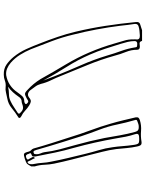

<svg xmlns="http://www.w3.org/2000/svg" viewBox="105 -882 789 1040"><g transform="rotate(90 500.0 -361.5)"><path d="M201 -736Q205 -722 214.5 -722.5Q224 -723 232 -724Q249 -724 249 -710Q249 -678 261 -648.5Q273 -619 281 -588Q302 -513 331.5 -441Q361 -369 390 -298Q401 -270 414 -243.5Q427 -217 434 -188Q439 -170 448.5 -157.5Q458 -145 468 -131Q476 -121 487 -118.5Q498 -116 509 -125Q520 -134 528.5 -133.5Q537 -133 550 -125Q566 -115 579 -102.5Q592 -90 609 -82Q616 -79 618 -73.5Q620 -68 612 -64Q588 -49 565 -30Q542 -11 513 -6Q497 -3 481 1Q465 5 451 3Q432 1 416.5 7Q401 13 384 13Q352 14 329.5 -1.5Q307 -17 288 -40Q262 -72 245.5 -108.5Q229 -145 215 -182Q196 -230 179.5 -278.5Q163 -327 151 -377Q132 -457 119.5 -538.5Q107 -620 99 -702Q96 -723 115 -727Q123 -729 129.5 -731.5Q136 -734 143 -736ZM881 -136Q871 -117 866 -112.5Q861 -108 840 -101Q819 -94 812.5 -97Q806 -100 801 -121Q799 -130 793 -135Q787 -140 784 -148Q770 -198 754.5 -247Q739 -296 723 -345Q706 -401 685.5 -456Q665 -511 649 -567Q639 -601 631 -634.5Q623 -668 615 -702Q614 -711 616.5 -715.5Q619 -720 630 -724Q659 -733 688.5 -730.5Q718 -728 747 -733Q761 -735 766 -728Q771 -721 773 -709Q779 -681 781.5 -653Q784 -625 787 -596Q792 -558 801.5 -521.5Q811 -485 820 -448Q832 -401 844 -354Q856 -307 866 -259Q871 -234 872 -207Q873 -180 881 -154ZM193 -689Q193 -694 192.5 -697.5Q192 -701 193 -704Q196 -725 172 -724Q159 -723 147 -722Q135 -721 122 -717Q108 -713 109 -697Q112 -678 114.5 -658Q117 -638 119 -618Q127 -554 139 -490Q151 -426 167 -363Q181 -304 202.5 -247Q224 -190 246 -134Q259 -103 276.5 -75Q294 -47 319 -25Q334 -12 351 -5Q368 2 387 0Q416 -5 439.5 -20.5Q463 -36 479 -60Q489 -74 499.5 -86Q510 -98 529 -98Q531 -98 533.5 -99Q536 -100 538 -101Q548 -106 539 -114Q531 -122 524.5 -118.5Q518 -115 512 -111Q496 -102 488 -102Q480 -102 467 -115Q432 -147 408 -186Q388 -221 368.5 -255.5Q349 -290 328 -324Q291 -386 263 -451.5Q235 -517 215 -587Q208 -613 200 -638Q192 -663 193 -689ZM836 -156Q838 -152 839.5 -148Q841 -144 843 -141Q848 -134 851.5 -124Q855 -114 859 -116Q867 -119 868.5 -130Q870 -141 868 -149Q863 -173 861.5 -197Q860 -221 855 -244Q846 -291 835 -336.5Q824 -382 813 -428Q804 -465 793 -501.5Q782 -538 777 -576Q773 -603 771 -630.5Q769 -658 765 -686Q762 -712 755 -717Q748 -722 721 -720Q708 -719 705.5 -713Q703 -707 707 -696Q715 -672 720 -647Q725 -622 729 -596Q749 -481 780 -368Q795 -316 806 -264Q817 -212 827 -159Q828 -153 827.5 -147Q827 -141 819 -138Q806 -134 810 -127.5Q814 -121 815 -115Q819 -107 825 -107Q831 -107 837 -110Q846 -115 843 -120Q840 -125 837 -130Q833 -136 830.5 -142.5Q828 -149 836 -156ZM815 -165Q815 -176 810.5 -186Q806 -196 804 -206Q799 -249 788 -291Q777 -333 765 -375Q754 -414 744.5 -453.5Q735 -493 727 -533Q720 -574 712.5 -616Q705 -658 694 -698Q690 -712 682.5 -715.5Q675 -719 664 -718Q657 -718 650 -715.5Q643 -713 635 -710Q626 -708 630 -697Q644 -649 654 -600.5Q664 -552 682 -505Q701 -456 717.5 -406Q734 -356 749 -306Q760 -270 771 -234Q782 -198 792 -162Q794 -157 796 -152Q798 -147 805 -148Q813 -150 814 -155Q815 -160 815 -165ZM416 -200Q410 -216 404 -231.5Q398 -247 392 -263Q364 -334 333 -404.5Q302 -475 280 -548Q269 -586 255.5 -623Q242 -660 236 -699Q235 -709 229 -709Q223 -709 217 -710Q202 -710 202 -696Q202 -677 206.5 -658Q211 -639 217 -620Q230 -578 243.5 -536.5Q257 -495 275 -454Q304 -387 343 -325.5Q382 -264 416 -200ZM449 -10Q469 -15 489.5 -15Q510 -15 528 -24Q545 -32 559.5 -42Q574 -52 590 -62Q600 -69 591 -76Q580 -88 569.5 -90.5Q559 -93 543 -87Q540 -86 537 -85Q534 -84 531 -84Q521 -84 514.5 -79.5Q508 -75 503 -67Q492 -51 479 -36.5Q466 -22 449 -10Z"/></g></svg>

Font: Rock 3D
Style: Regular
Weight: 400
Version: Version 1.000